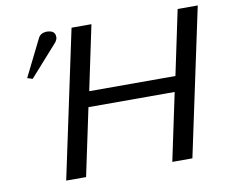

<svg xmlns="http://www.w3.org/2000/svg" viewBox="-76 -779 1043 875"><g transform="rotate(-10 445.5 -342.0)"><path d="M153 -662Q163 -682 190 -684Q231 -684 231 -654Q231 -651 231 -647Q230 -641 223 -630L92 -483L68 -491ZM399 -682 336 -383H735L798 -682H891L746 0H653L719 -312H320L254 0H162L307 -682Z"/></g></svg>

Font: New Athena Unicode
Style: Italic
Weight: 400
Designer: J. Rusten 1997; rev. by R. Hancock 2001, 2002, rev. by D. Mastronarde 2002-2019
Foundry: Society for Classical Studies (formerly American Philological Association)
Version: Version 5.008